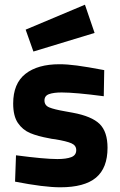

<svg xmlns="http://www.w3.org/2000/svg" viewBox="-20 -784 512 816"><path d="M44 -12 48 -124Q169 -108 224 -108Q261 -108 282.5 -116Q304 -124 304 -146Q304 -166 283.5 -175Q263 -184 215 -192Q197 -194 190 -196Q140 -205 108 -218.5Q76 -232 56 -261.5Q36 -291 36 -344Q36 -429 88 -470Q140 -511 233 -511Q265 -511 307 -505.5Q349 -500 423 -486L421 -375Q300 -391 242 -391Q208 -391 188.5 -384Q169 -377 169 -357Q169 -336 189.5 -327.5Q210 -319 256 -311L289 -305Q370 -290 403.5 -257Q437 -224 437 -156Q437 -70 388 -29Q339 12 236 12Q167 12 44 -12ZM89 -658 341 -764 382 -644 122 -565Z"/></svg>

Font: Cairo
Style: Bold
Weight: 700
Designer: Mohamed Gaber
Foundry: Kief Type Foundry
Version: Version 2.100